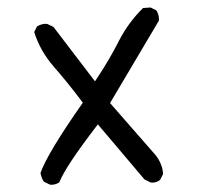

<svg xmlns="http://www.w3.org/2000/svg" viewBox="-20 -517 540 523"><path d="M119.1 -13.7Q132.3 -13.7 141.6 -20.5Q158.7 -63.5 240.2 -169.9L246.6 -178.2L373.5 -28.3L390.1 -20Q392.1 -19.5 393.6 -19.5Q407.2 -19.5 416 -26.9L424.3 -43Q421.9 -77.1 395 -104.5L279.8 -236.3L412.6 -460.4Q413.1 -462.4 413.1 -463.9Q413.1 -478 405.8 -488.8L390.1 -496.6L369.6 -495.1Q329.6 -455.6 304.2 -406.2Q277.8 -354 245.1 -305.2L238.8 -295.4L125.5 -443.8L108.9 -451.7Q106.9 -452.1 103 -452.1Q99.1 -452.1 93 -450.4Q86.9 -448.7 80.6 -444.8L73.2 -429.7Q88.9 -378.9 126.5 -335.4Q166.5 -289.6 205.6 -237.3Q108.9 -99.1 90.3 -45.9Q92.3 -32.7 99.6 -22L115.7 -14.2Q117.7 -13.7 119.1 -13.7Z"/></svg>

Font: NaikaiFont
Style: Light
Weight: 300
Version: Version 1.89